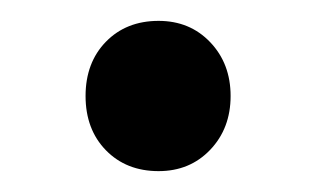

<svg xmlns="http://www.w3.org/2000/svg" viewBox="-20 -354 304 184"><path d="M62 -262Q62 -294 81.5 -314Q101 -334 132 -334Q162 -334 181.5 -313.5Q201 -293 201 -262Q201 -231 181.5 -210.5Q162 -190 132 -190Q101 -190 81.5 -210Q62 -230 62 -262Z"/></svg>

Font: Sarabun Medium
Style: Regular
Weight: 500
Designer: Suppakit Chalermlarp | Katatrad Co.,Ltd.
Foundry: Cadson Demak Co.,Ltd.
Version: Version 1.000; ttfautohint (v1.6)